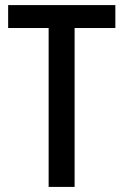

<svg xmlns="http://www.w3.org/2000/svg" viewBox="-20 -734 485 754"><path d="M273 0V-624H433V-714H12V-624H171V0Z"/></svg>

Font: Noto Sans Lao Looped Condensed Medium
Style: Regular
Weight: 500
Width: 3
Designer: Mark Frömberg, Ben Mitchell
Foundry: The Fontpad Ltd
Version: Version 1.002